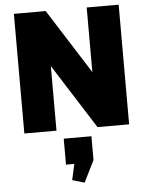

<svg xmlns="http://www.w3.org/2000/svg" viewBox="-65 -752 861 1119"><g transform="rotate(-5 366.0 -192.0)"><path d="M672 -700V0H487L198 -455H247V0H59V-700H245L534 -245H485V-700ZM447 50V189L384 316L313 295L355 106L430 202H285V50Z"/></g></svg>

Font: Pathway Extreme SemiCondensed ExtraBold
Style: Regular
Weight: 800
Width: 4
Version: Version 1.001;gftools[0.9.26]